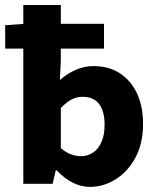

<svg xmlns="http://www.w3.org/2000/svg" viewBox="-23 -720 619 752"><path d="M328.5 12Q295.2 12 262.1 -4.5Q229 -21 199.1 -52.9H195.4L183.1 0H68.3V-700.5H215.2V-482.6L211.5 -406.4Q239.7 -431.8 273.8 -446.5Q307.9 -461.2 342.9 -461.2Q403 -461.2 446.7 -432.8Q490.4 -404.4 513.9 -353.4Q537.3 -302.4 537.3 -234.2Q537.3 -158.2 507.5 -102.8Q477.6 -47.4 430 -17.7Q382.3 12 328.5 12ZM294.3 -108.2Q320.1 -108.2 341.2 -122.2Q362.2 -136.1 374.4 -163.7Q386.7 -191.3 386.7 -231.7Q386.7 -266.5 377.3 -290.8Q367.9 -315.1 348.9 -328Q329.9 -340.9 300.5 -340.9Q278.2 -340.9 257.7 -330.6Q237.3 -320.2 215.2 -296.6V-139.7Q235 -122.6 255.5 -115.4Q276.1 -108.2 294.3 -108.2ZM-2.7 -529.7V-621.2L76.4 -626.9H384.3V-529.7Z"/></svg>

Font: Mada
Style: Regular
Weight: 400
Designer: Khaled Hosny
Version: Version 1.5